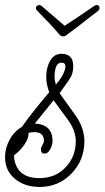

<svg xmlns="http://www.w3.org/2000/svg" viewBox="-24 -720 414 760"><path d="M133 20Q77 20 39 -9Q-4 -42 -4 -98Q-4 -134 14 -167Q32 -200 63 -218Q83 -247 110 -281Q137 -315 171 -355Q159 -387 159 -415Q159 -448 171 -473Q187 -507 219 -507Q266 -507 266 -458Q266 -427 250 -405L212 -351L275 -263Q293 -238 301.5 -212Q310 -186 310 -161Q310 -86 259 -33Q208 20 133 20ZM197 -385Q211 -401 221 -417Q235 -443 235 -457Q235 -472 219 -472Q192 -472 192 -414Q192 -407 193.5 -400Q195 -393 197 -385ZM132 -15Q195 -15 235 -57Q276 -100 276 -161Q276 -203 244 -247L188 -323L114 -231Q184 -227 184 -162Q184 -142 170 -122Q163 -112 152 -112Q138 -112 138 -130Q138 -136 144 -146Q150 -156 150 -162Q150 -197 112 -197Q100 -197 89 -194Q90 -173 72.5 -147.5Q55 -122 31 -105Q37 -15 132 -15ZM225 -576Q218 -576 211 -583.5Q204 -591 193 -604Q184 -615 163 -636.5Q142 -658 122 -679Q118 -683 118 -688Q118 -693 122 -696.5Q126 -700 130 -700Q134 -700 136.5 -699Q139 -698 141 -696L232 -618Q260 -636 291 -657Q322 -678 348 -696Q354 -700 358 -700Q370 -700 370 -688Q370 -682 363 -676Q335 -655 308 -633.5Q281 -612 267 -602Q245 -586 239 -581Q233 -576 225 -576Z"/></svg>

Font: Send Flowers
Style: Regular
Weight: 400
Designer: Robert E. Leuschke
Foundry: Robert E. Leuschke
Version: Version 1.010; ttfautohint (v1.8.4.7-5d5b)